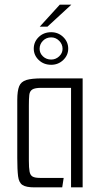

<svg xmlns="http://www.w3.org/2000/svg" viewBox="-20 -808 436 828"><path d="M128.4 0Q92.5 0 77 -10.2Q61.5 -20.3 58 -47.9Q54.5 -75.5 54.5 -126.8V-376.8Q54.5 -415.8 62.6 -435.9Q70.6 -455.9 93.7 -463Q116.7 -470 161.7 -470H336.4V0H286.4V-429.2H158.5Q130.5 -429.2 119.3 -422Q108 -414.8 106.3 -398.4Q104.5 -382 104.5 -352.8V-115Q104.5 -84.2 107.5 -68.2Q110.5 -52.2 120.7 -46.5Q130.8 -40.8 152.1 -40.8H254.6L248.3 0ZM200.9 -528.6Q168.5 -528.6 147 -549.2Q125.6 -569.8 125.6 -598.2Q125.6 -627.5 147 -648.3Q168.5 -669.1 200.9 -669.1Q231.2 -669.1 252.7 -648.3Q274.2 -627.5 274.2 -598.2Q274.2 -569.8 252.7 -549.2Q231.2 -528.6 200.9 -528.6ZM200.9 -551.2Q220.3 -551.2 235 -564.9Q249.8 -578.6 249.8 -597.5Q249.8 -617.6 235 -632.2Q220.3 -646.8 200.9 -646.8Q179.6 -646.8 165.2 -632.2Q150.8 -617.6 150.8 -597.5Q150.8 -578.6 165.2 -564.9Q179.6 -551.2 200.9 -551.2ZM151.3 -692.9 237.8 -787.9H287.7L184.5 -692.9Z"/></svg>

Font: Smooch Sans Thin
Style: Regular
Weight: 100
Designer: Robert E. Leuschke
Foundry: Robert E. Leuschke
Version: Version 1.010